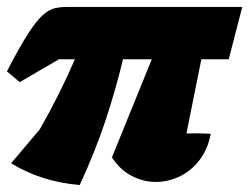

<svg xmlns="http://www.w3.org/2000/svg" viewBox="-32 -515 719 554"><path d="M198 19Q142 14 93 -1.5Q44 -17 0 -44L83 -142Q144 -250 184 -344H138L25 -278L-12 -309Q24 -379 48.5 -417Q73 -455 91.5 -471.5Q110 -488 127 -491.5Q144 -495 163 -495H667L628 -344H549L506 -130Q542 -131 576 -129Q568 -85 544 -53.5Q520 -22 486.5 -6Q453 10 417 10Q382 10 348 -7.5Q314 -25 291 -61L406 -344H323Q302 -257 273 -169Q244 -81 198 19Z"/></svg>

Font: Piazzolla Black
Style: Italic
Weight: 900
Italic angle: -11.3°
Designer: Juan Pablo del Peral
Foundry: Huerta Tipografica
Version: Version 1.330